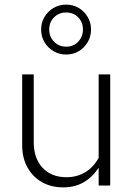

<svg xmlns="http://www.w3.org/2000/svg" viewBox="-20 -803 575 831"><path d="M254 8Q201 8 161 -15Q121 -38 98.5 -79Q76 -120 76 -174V-481H126V-188Q126 -118 164 -77Q202 -36 268 -36Q312 -36 348 -57Q384 -78 407 -120V-481H457V0H407V-77Q380 -36 342 -14Q304 8 254 8ZM266 -567Q236 -567 211.5 -581.5Q187 -596 172.5 -620.5Q158 -645 158 -675Q158 -705 172.5 -729.5Q187 -754 211.5 -768.5Q236 -783 266 -783Q297 -783 321 -768.5Q345 -754 359.5 -729.5Q374 -705 374 -675Q374 -645 359.5 -620.5Q345 -596 321 -581.5Q297 -567 266 -567ZM266 -601Q298 -601 318.5 -622.5Q339 -644 339 -675Q339 -707 318.5 -728Q298 -749 266 -749Q235 -749 214 -728Q193 -707 193 -675Q193 -644 214 -622.5Q235 -601 266 -601Z"/></svg>

Font: Red Hat Text VF
Style: Regular
Weight: 300
Designer: Pentagram, MCKL
Foundry: Pentagram, MCKL
Version: Version 1.023